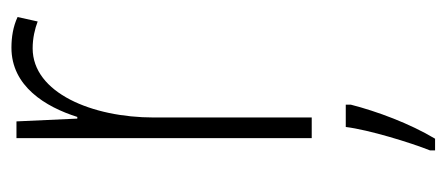

<svg xmlns="http://www.w3.org/2000/svg" viewBox="-248 -330 799 344"><g transform="rotate(-90 152.0 -158.5)"><path d="M238 -538C169 -538 132 -477 114 -420H111L106 -529H76V0H113V-283C113 -393 157 -500 237 -500C255 -500 272 -496 285 -491L293 -527C276 -535 257 -538 238 -538ZM136 70V61H96C91 102 68 177 54 212V221H75C102 176 124 117 136 70Z"/></g></svg>

Font: Noto Sans Malayalam Condensed ExtraLight
Style: Regular
Weight: 200
Width: 3
Designer: Jelle Bosma - Monotype Design Team
Foundry: Monotype Imaging Inc.
Version: Version 2.104